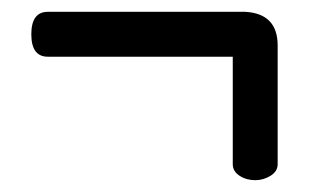

<svg xmlns="http://www.w3.org/2000/svg" viewBox="-20 -478 540 325"><path d="M412 -173Q397 -173 385.5 -180.5Q374 -188 374 -200V-382H61Q33 -382 33 -420Q33 -458 61 -458H395Q450 -455 450 -401V-200Q450 -188 438 -180.5Q426 -173 412 -173Z"/></svg>

Font: LXGW WenKai Mono Medium
Style: Regular
Weight: 500
Monospace: yes
Designer: LXGW / Fontworks Inc.
Foundry: LXGW / Fontworks Inc.
Version: Version 1.520; June 14, 2025